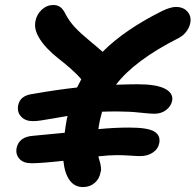

<svg xmlns="http://www.w3.org/2000/svg" viewBox="-20 -738 789 775"><path d="M106.9 -79.1Q74.7 -79.1 58.6 -96.7Q42.5 -114.3 46.9 -140.1Q56.6 -186 113.8 -189.9Q131.8 -191.4 241.2 -202.1Q244.1 -228 250 -258.8Q252.4 -268.6 252.9 -270Q232.4 -266.6 199.2 -260.7Q166 -254.9 146.7 -252Q127.4 -249 112.8 -249Q82.5 -249 65.4 -267.1Q48.3 -285.2 53.2 -312Q60.1 -352.5 112.8 -358.9Q210.4 -376 291 -384.8Q292 -387.7 308.1 -418Q290.5 -439 263.7 -462.4Q236.8 -485.8 214.8 -502.7Q192.9 -519.5 170.2 -543.2Q147.5 -566.9 134.8 -590.8Q117.2 -622.6 123 -652.8Q128.4 -680.2 148.7 -699Q168.9 -717.8 195.8 -717.8Q212.4 -717.8 223.9 -709Q235.4 -700.2 245.1 -680.2Q259.8 -651.9 282.5 -627.7Q305.2 -603.5 342.8 -572.5Q380.4 -541.5 394 -528.8Q483.9 -618.7 634.8 -693.8Q668.9 -710 689.9 -710Q720.2 -710 736.8 -690.9Q753.4 -671.9 748 -645Q744.1 -626 731.4 -609.6Q718.8 -593.3 700.2 -584Q522.9 -494.1 448.2 -396Q505.9 -397.9 536.1 -397.9Q610.8 -397.9 645.8 -379.9Q680.7 -361.8 674.8 -331.1Q670.4 -309.1 650.6 -293.9Q630.9 -278.8 602.1 -278.8Q587.9 -278.8 544.9 -283.4Q502 -288.1 454.1 -288.1Q411.1 -288.1 392.1 -287.1Q383.8 -256.3 383.8 -254.9Q380.4 -239.3 377 -216.8Q441.9 -223.1 501 -223.1Q575.7 -223.1 602.1 -207.5Q628.4 -191.9 623 -161.1Q618.2 -136.2 596.7 -122.1Q575.2 -107.9 545.9 -107.9Q532.7 -107.9 504.6 -109.9Q476.6 -111.8 452.1 -111.8Q419.9 -111.8 377 -106.9Q378.4 -100.1 381.6 -89.6Q384.8 -79.1 385.7 -74.7Q386.7 -70.3 387.7 -60.3Q388.7 -50.3 386.2 -43.9Q381.3 -15.6 361.8 0.7Q342.3 17.1 314.9 17.1Q281.2 17.1 261.2 -10.3Q241.2 -37.6 235.8 -88.9Q146 -79.1 106.9 -79.1Z"/></svg>

Font: Shantell Sans Normal
Style: Italic
Weight: 600
Italic angle: -11.31°
Designer: Stephen Nixon, Anya Danilova, Shantell Martin
Foundry: Arrow Type
Version: Version 1.006;[559af2be0]